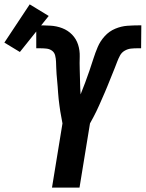

<svg xmlns="http://www.w3.org/2000/svg" viewBox="-107 -859 667 879"><path d="M131 0 179 -294Q177 -308 174 -321.5Q171 -335 169 -349Q167 -363 165 -377Q163 -391 161.5 -405.5Q160 -420 159 -434Q158 -448 157 -462.5Q156 -477 154.5 -491Q153 -505 152 -519.5Q151 -534 150.5 -548Q150 -562 149.5 -576.5Q149 -591 145.5 -605Q142 -619 131 -627Q120 -635 105.5 -636.5Q91 -638 76 -638H59V-743H66Q95 -743 123.5 -741.5Q152 -740 178 -730Q204 -720 223 -700.5Q242 -681 250.5 -654.5Q259 -628 258 -599Q257 -570 258 -541.5Q259 -513 259.5 -484.5Q260 -456 262 -427Q273 -454 283 -481Q293 -508 302.5 -535.5Q312 -563 320.5 -590Q329 -617 340.5 -644Q352 -671 372.5 -693.5Q393 -716 420.5 -727.5Q448 -739 476 -741Q504 -743 532 -743H540L539 -638H522Q507 -638 492.5 -636.5Q478 -635 464 -627Q450 -619 442.5 -605Q435 -591 429.5 -576.5Q424 -562 418.5 -548Q413 -534 407 -519.5Q401 -505 395.5 -491Q390 -477 384 -462.5Q378 -448 372 -434Q366 -420 359.5 -405.5Q353 -391 347 -377Q341 -363 334 -349Q327 -335 320 -321.5Q313 -308 305 -294L257 0ZM-16 -621 -87 -664 29 -839 116 -786Z"/></svg>

Font: Iosevka Extrabold Oblique
Style: Regular
Weight: 800
Italic angle: -9°
Monospace: yes
Designer: Belleve Invis
Foundry: Belleve Invis
Version: Version 32.5.0; ttfautohint (v1.8.4)